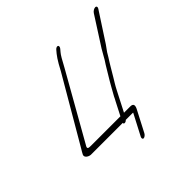

<svg xmlns="http://www.w3.org/2000/svg" viewBox="-153 -648 912 912"><g transform="rotate(-45 303.5 -191.5)"><path d="M106.3 -64 292 -392C310.6 -427 323.7 -450 332 -459C340.4 -468 345.6 -475 346.3 -479C349.5 -491 335.8 -493 325.5 -481C308 -461 294.5 -443 268.4 -393L76.3 -64C71.4 -56 66.4 -48 62.5 -40C55.1 -25 74.2 -13 88.7 -12H303.1C302.8 -7 304.4 -5 309.2 -5C314 -5 318.8 -7 323.1 -12H367.9C370.3 -12 371.9 -12 372.3 -11L317 95C313 103 315.1 110 321.5 110C327.9 110 337 103 341 95L394 -7C407 -30 403.7 -42 383.7 -42H341.3L375.7 -109C384.8 -126 398.7 -155 409.4 -172L422.8 -194C432.3 -210 442.6 -228 451.3 -242L462.8 -261C470.4 -274 480.7 -288 488 -302L510.2 -333L604.6 -478C609.6 -486 607 -493 599 -493C591 -493 579.6 -486 574.6 -478L481.6 -333L463.8 -302C457.9 -291 450.3 -278 441.2 -265L429.7 -246C420.6 -231 409.5 -213 399.6 -196L387 -174L362.4 -130C359.7 -123 355.3 -116 351.7 -109L317.3 -42H127.5C103.5 -42 91 -41 106.3 -64Z"/></g></svg>

Font: MewTooHand
Style: UltimateCondIta
Weight: 400
Designer: Mew Too, Robert Jablonski
Version: Version 0.77